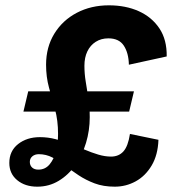

<svg xmlns="http://www.w3.org/2000/svg" viewBox="-20 -690 655 721"><path d="M68 -271 86 -347H483L465 -271ZM411 11Q368 11 335 -1.5Q302 -14 275 -32Q248 -50 224.5 -68Q201 -86 177 -98.5Q153 -111 126 -111Q111 -111 101.5 -103Q92 -95 92 -82Q92 -69 100.5 -61Q109 -53 124 -53Q150 -53 166.5 -73Q183 -93 190.5 -123.5Q198 -154 198 -187Q198 -238 186.5 -279.5Q175 -321 164 -361Q153 -401 153 -447Q153 -513 184 -563.5Q215 -614 268.5 -642Q322 -670 389 -670Q452 -670 501 -648Q550 -626 578.5 -583.5Q607 -541 606 -478L464 -447Q463 -491 445 -518.5Q427 -546 387 -546Q360 -546 339.5 -533Q319 -520 308 -497Q297 -474 297 -443Q297 -413 302 -383Q307 -353 312 -320.5Q317 -288 317 -250Q317 -200 303 -153.5Q289 -107 263 -70Q237 -33 200.5 -11Q164 11 120 11Q74 11 44.5 -13.5Q15 -38 15 -78Q15 -123 48 -149Q81 -175 130 -175Q160 -175 188.5 -167.5Q217 -160 244.5 -149.5Q272 -139 298 -128Q324 -117 349 -109.5Q374 -102 397 -102Q426 -102 443.5 -121.5Q461 -141 468 -187L575 -165Q573 -108 549.5 -68.5Q526 -29 489.5 -9Q453 11 411 11Z"/></svg>

Font: Kantumruy Pro
Style: Bold Italic
Weight: 700
Italic angle: -13°
Version: Version 1.002